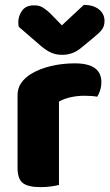

<svg xmlns="http://www.w3.org/2000/svg" viewBox="-20 -760 451 788"><path d="M222 -1Q211 2 190.5 5Q170 8 146 8Q96 8 74 -8.5Q52 -25 52 -72V-369Q52 -398 67 -419.5Q82 -441 108 -457Q143 -478 189.5 -489Q236 -500 287 -500Q396 -500 396 -423Q396 -405 391 -389.5Q386 -374 379 -363Q360 -367 324 -367Q298 -367 270.5 -361Q243 -355 222 -343ZM234 -656 324 -740Q363 -740 386 -721.5Q409 -703 409 -674Q409 -652 397.5 -637.5Q386 -623 361 -603L316 -566Q296 -549 276.5 -542Q257 -535 237 -535Q223 -535 212 -537Q201 -539 189.5 -544Q178 -549 164 -559Q150 -569 131 -586L57 -650Q56 -655 55.5 -659Q55 -663 55 -668Q55 -694 70.5 -716Q86 -738 119 -738Q129 -738 137.5 -736.5Q146 -735 155 -729.5Q164 -724 175 -715Q186 -706 200 -691Z"/></svg>

Font: Baloo 2 ExtraBold
Style: Regular
Weight: 800
Designer: Sarang Kulkarni and Ek Type
Foundry: Ek Type
Version: Version 1.640;hotconv 1.0.111;makeotfexe 2.5.65597; ttfautoh